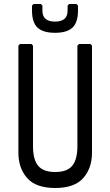

<svg xmlns="http://www.w3.org/2000/svg" viewBox="-20 -924 552 960"><path d="M256 16Q160 16 116 -33.5Q72 -83 72 -161V-696L80 -704H137L145 -696V-193Q145 -127 170.5 -95.5Q196 -64 256 -64Q316 -64 341.5 -95.5Q367 -127 367 -193V-696L375 -704H432L440 -696V-161Q440 -83 396 -33.5Q352 16 256 16ZM255 -760Q195 -760 167.5 -786Q140 -812 140 -872V-896L148 -904H184L192 -896V-872Q192 -842 208.5 -829Q225 -816 255 -816Q285 -816 301.5 -829Q318 -842 318 -872V-896L326 -904H362L370 -896V-872Q370 -812 342.5 -786Q315 -760 255 -760Z"/></svg>

Font: Hasubi Mono
Style: Regular
Weight: 400
Designer: Eli Heuer
Foundry: Eli Heuer
Version: Version 1.000